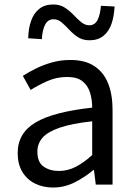

<svg xmlns="http://www.w3.org/2000/svg" viewBox="-20 -825 603 858"><path d="M217 13Q172 13 136 -5Q100 -23 79.5 -57.5Q59 -92 59 -141Q59 -230 138.5 -277.5Q218 -325 392 -344Q392 -379 382.5 -410.5Q373 -442 349 -461.5Q325 -481 280 -481Q233 -481 191.5 -462.5Q150 -444 117 -423L82 -486Q107 -502 140 -518.5Q173 -535 212 -546Q251 -557 295 -557Q361 -557 402.5 -529Q444 -501 463.5 -451.5Q483 -402 483 -334V0H408L400 -65H397Q359 -33 313.5 -10Q268 13 217 13ZM243 -61Q282 -61 317.5 -79Q353 -97 392 -132V-283Q301 -273 247 -254.5Q193 -236 170 -209.5Q147 -183 147 -147Q147 -100 175 -80.5Q203 -61 243 -61ZM380 -645Q350 -645 328.5 -659Q307 -673 289.5 -692Q272 -711 255.5 -725Q239 -739 219 -739Q194 -739 181.5 -714.5Q169 -690 167 -650L106 -654Q107 -698 119 -732Q131 -766 155.5 -785.5Q180 -805 218 -805Q248 -805 269.5 -791Q291 -777 308.5 -758.5Q326 -740 343 -726Q360 -712 379 -712Q404 -712 416 -736Q428 -760 431 -799L492 -796Q490 -753 478.5 -719Q467 -685 442.5 -665Q418 -645 380 -645Z"/></svg>

Font: Noto Sans KR Thin
Style: Regular
Weight: 400
Version: Version 2.004-H2;hotconv 1.0.118;makeotfexe 2.5.65603